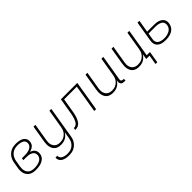

<svg xmlns="http://www.w3.org/2000/svg" viewBox="233 -1719 3133 3133"><g transform="rotate(-45 1800.0 -152.5)"><path d="M256 8Q225 8 195.5 2.5Q166 -3 141 -17.5Q116 -32 98.5 -55Q81 -78 72 -105.5Q63 -133 63 -164Q63 -195 68 -226L85 -326Q89 -353 98.5 -380Q108 -407 124 -431Q140 -455 162.5 -474.5Q185 -494 212 -506.5Q239 -519 266.5 -523.5Q294 -528 321 -528Q345 -528 369 -525.5Q393 -523 416 -516.5Q439 -510 458.5 -498Q478 -486 492 -468Q506 -450 510.5 -426.5Q515 -403 511 -379Q508 -359 498 -339.5Q488 -320 470.5 -306.5Q453 -293 433.5 -284Q414 -275 394 -270Q416 -262 436 -249.5Q456 -237 469 -218.5Q482 -200 486 -176Q490 -152 486 -128Q482 -104 470.5 -82Q459 -60 439 -44Q419 -28 396.5 -17.5Q374 -7 350.5 -1.5Q327 4 303 6Q279 8 256 8ZM257 -30Q276 -30 294.5 -31.5Q313 -33 332 -37.5Q351 -42 369.5 -49Q388 -56 404 -68Q420 -80 430.5 -97.5Q441 -115 444 -134Q447 -154 442.5 -173Q438 -192 426.5 -206Q415 -220 398 -229Q381 -238 363 -243Q345 -248 325 -249.5Q305 -251 285 -251H220L227 -290H292Q309 -290 326.5 -291Q344 -292 362 -296Q380 -300 397.5 -306Q415 -312 430.5 -323Q446 -334 456 -350Q466 -366 469 -384Q472 -402 468 -419.5Q464 -437 452.5 -449.5Q441 -462 425.5 -470Q410 -478 392.5 -482Q375 -486 357.5 -488Q340 -490 321 -490Q299 -490 275.5 -485.5Q252 -481 230.5 -471Q209 -461 190 -444Q171 -427 158.5 -407Q146 -387 138 -364.5Q130 -342 127 -319L110 -219Q106 -195 106 -170.5Q106 -146 112 -123.5Q118 -101 131.5 -82.5Q145 -64 164.5 -52Q184 -40 208 -35Q232 -30 257 -30Z M810 223Q787 223 764 221Q741 219 719.5 213Q698 207 679.5 197Q661 187 646.5 171Q632 155 625.5 134Q619 113 622 90H664Q662 107 668.5 122.5Q675 138 686.5 149Q698 160 713 167Q728 174 744.5 178Q761 182 778 183.5Q795 185 812 185Q835 185 858 180.5Q881 176 902 165.5Q923 155 941.5 138.5Q960 122 972.5 101.5Q985 81 992.5 59Q1000 37 1003 14L1022 -96Q1007 -71 987 -50.5Q967 -30 942 -16.5Q917 -3 890 2.5Q863 8 836 8Q807 8 780 1.5Q753 -5 731 -21Q709 -37 695.5 -60.5Q682 -84 676 -111.5Q670 -139 670.5 -168Q671 -197 676 -226L725 -520H768L718 -219Q714 -196 713 -172.5Q712 -149 717.5 -127Q723 -105 734.5 -86Q746 -67 764 -54Q782 -41 804 -35.5Q826 -30 850 -30Q872 -30 894 -34Q916 -38 937 -48.5Q958 -59 976.5 -75.5Q995 -92 1007.5 -111.5Q1020 -131 1027.5 -153Q1035 -175 1038 -197L1092 -520H1135L1045 21Q1041 48 1032 75Q1023 102 1006.5 126Q990 150 967 169.5Q944 189 918 201.5Q892 214 864.5 218.5Q837 223 810 223Z M1606 0 1686 -482H1393L1357 -269Q1354 -247 1349.5 -225Q1345 -203 1340 -181.5Q1335 -160 1328 -138.5Q1321 -117 1311 -96Q1301 -75 1287.5 -55.5Q1274 -36 1254 -23Q1234 -10 1212 -5Q1190 0 1168 0L1174 -38Q1188 -38 1202.5 -42Q1217 -46 1230 -55Q1243 -64 1252 -76.5Q1261 -89 1268 -103Q1275 -117 1280.5 -131Q1286 -145 1290 -159Q1294 -173 1298 -187.5Q1302 -202 1305 -216.5Q1308 -231 1310.5 -245Q1313 -259 1315 -274L1356 -520H1735L1649 0Z M2036 8Q2007 8 1980 1.5Q1953 -5 1931 -21Q1909 -37 1895.5 -60.5Q1882 -84 1876 -111.5Q1870 -139 1870.5 -168Q1871 -197 1876 -226L1925 -520H1968L1918 -219Q1914 -196 1913 -172.5Q1912 -149 1917.5 -127Q1923 -105 1934.5 -86Q1946 -67 1964 -54Q1982 -41 2004 -35.5Q2026 -30 2050 -30Q2072 -30 2094 -34Q2116 -38 2137 -48.5Q2158 -59 2176.5 -75.5Q2195 -92 2207.5 -111.5Q2220 -131 2227.5 -153Q2235 -175 2238 -197L2292 -520H2335L2261 -74Q2259 -65 2260.5 -56.5Q2262 -48 2267.5 -42Q2273 -36 2281 -33Q2289 -30 2298 -30H2319V8H2291Q2274 8 2258 3.5Q2242 -1 2231.5 -12.5Q2221 -24 2218 -40.5Q2215 -57 2218 -74L2222 -96Q2207 -71 2187 -50.5Q2167 -30 2142 -16.5Q2117 -3 2090 2.5Q2063 8 2036 8Z M2896 165H2855L2883 0H2806L2822 -96Q2807 -71 2787 -50.5Q2767 -30 2742 -16.5Q2717 -3 2690 2.5Q2663 8 2636 8Q2607 8 2580 1.5Q2553 -5 2531 -21Q2509 -37 2495.5 -60.5Q2482 -84 2476 -111.5Q2470 -139 2470.5 -168Q2471 -197 2476 -226L2525 -520H2568L2518 -219Q2514 -196 2513 -172.5Q2512 -149 2517.5 -127Q2523 -105 2534.5 -86Q2546 -67 2564 -54Q2582 -41 2604 -35.5Q2626 -30 2650 -30Q2672 -30 2694 -34Q2716 -38 2737 -48.5Q2758 -59 2776.5 -75.5Q2795 -92 2807.5 -111.5Q2820 -131 2827.5 -153Q2835 -175 2838 -197L2892 -520H2935L2855 -38H2930Z M3253 8Q3227 8 3201.5 5Q3176 2 3152.5 -6.5Q3129 -15 3109.5 -30Q3090 -45 3078.5 -66Q3067 -87 3064.5 -112.5Q3062 -138 3066 -164L3125 -520H3168L3132 -305H3287Q3313 -305 3338 -302.5Q3363 -300 3387 -292Q3411 -284 3431 -270.5Q3451 -257 3464.5 -237.5Q3478 -218 3481.5 -193Q3485 -168 3480 -142Q3476 -118 3465.5 -95Q3455 -72 3437 -53.5Q3419 -35 3396 -23Q3373 -11 3349 -4Q3325 3 3301 5.5Q3277 8 3253 8ZM3254 -30Q3273 -30 3292 -32Q3311 -34 3330 -39.5Q3349 -45 3367.5 -54Q3386 -63 3401.5 -77.5Q3417 -92 3426 -110Q3435 -128 3438 -147Q3441 -167 3438 -186Q3435 -205 3424 -219.5Q3413 -234 3397 -243Q3381 -252 3363 -257.5Q3345 -263 3326 -265Q3307 -267 3287 -267H3126L3108 -158Q3105 -138 3107 -119Q3109 -100 3118.5 -84Q3128 -68 3143.5 -57.5Q3159 -47 3177 -41Q3195 -35 3214.5 -32.5Q3234 -30 3254 -30Z"/></g></svg>

Font: Iosevka Extralight Extended
Style: Italic
Weight: 200
Width: 7
Italic angle: -9°
Monospace: yes
Designer: Belleve Invis
Foundry: Belleve Invis
Version: Version 32.5.0; ttfautohint (v1.8.4)